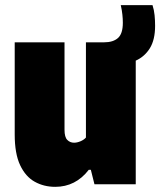

<svg xmlns="http://www.w3.org/2000/svg" viewBox="-20 -714 621 744"><path d="M194 10Q150 10 114.5 -9.8Q79 -29.5 58 -74Q37 -118.5 37 -193V-550H230V-211Q230 -182.5 240.8 -171.8Q251.5 -161 267 -161Q278.5 -161 291.8 -166.5Q305 -172 313 -181V-550H383Q418.5 -550 437.2 -566.8Q456 -583.5 456 -626Q456 -640.5 454.2 -657.5Q452.5 -674.5 448 -694H571Q577 -675.5 579 -655.2Q581 -635 581 -614Q581 -560 560.8 -527.2Q540.5 -494.5 506 -479V0H346L332 -56H324Q273 10 194 10Z"/></svg>

Font: Encode Sans Condensed Black
Style: Regular
Weight: 900
Width: 3
Designer: Multiple Designers
Foundry: Impallari Type
Version: Version 3.000; ttfautohint (v1.8.3) -l 8 -r 50 -G 200 -x 14 